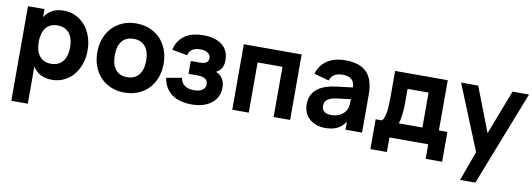

<svg xmlns="http://www.w3.org/2000/svg" viewBox="-60 -937 4322 1559"><g transform="rotate(10 2100.5 -157.5)"><path d="M70 240V-540H206V-473.5Q230 -512 268.5 -533.5Q307 -555 365 -555Q417 -555 461.5 -534Q506 -513 538.8 -475.2Q571.5 -437.5 590.2 -385Q609 -332.5 609 -270Q609 -207 590.2 -154.5Q571.5 -102 538.8 -64.5Q506 -27 461.5 -6Q417 15 365 15Q307 15 268.5 -6.5Q230 -28 206 -66.5V240ZM335 -112Q367.5 -112 392 -123.5Q416.5 -135 432.8 -156Q449 -177 457 -206Q465 -235 465 -270Q465 -306 456.8 -335.2Q448.5 -364.5 432.2 -385Q416 -405.5 391.8 -416.8Q367.5 -428 335 -428Q301.5 -428 277.2 -416.5Q253 -405 237.2 -384.2Q221.5 -363.5 213.8 -334.5Q206 -305.5 206 -270Q206 -233.5 214.2 -204.2Q222.5 -175 238.8 -154.5Q255 -134 279 -123Q303 -112 335 -112Z M962 15Q901.5 15 851.2 -5.8Q801 -26.5 765 -64.2Q729 -102 709 -154.5Q689 -207 689 -270Q689 -333 709 -385.5Q729 -438 765 -475.5Q801 -513 851.2 -534Q901.5 -555 962 -555Q1023 -555 1073.2 -534.2Q1123.5 -513.5 1159.8 -475.8Q1196 -438 1216 -385.5Q1236 -333 1236 -270Q1236 -207 1216 -154.5Q1196 -102 1159.8 -64.2Q1123.5 -26.5 1073.2 -5.8Q1023 15 962 15ZM962 -112Q1024 -112 1058 -153.5Q1092 -195 1092 -270Q1092 -346 1058.2 -387Q1024.5 -428 962 -428Q899.5 -428 866.2 -387.2Q833 -346.5 833 -270Q833 -194 866.5 -153Q900 -112 962 -112Z M1517 15Q1412.5 15 1350.8 -31Q1289 -77 1276 -162L1402.5 -184.5Q1406 -162 1416 -146.2Q1426 -130.5 1440.8 -120.8Q1455.5 -111 1474 -106.5Q1492.5 -102 1513.5 -102Q1558 -102 1583.5 -119Q1609 -136 1609 -166Q1609 -197 1586.8 -211.2Q1564.5 -225.5 1527 -225.5H1449V-331.5H1527Q1563 -331.5 1579 -344.8Q1595 -358 1595 -380Q1595 -395 1588 -405.8Q1581 -416.5 1569.5 -423.8Q1558 -431 1543 -434.5Q1528 -438 1512 -438Q1472 -438 1445.8 -423Q1419.5 -408 1412 -372L1285 -395Q1295 -439 1316.8 -469.5Q1338.5 -500 1368.8 -519Q1399 -538 1436.2 -546.5Q1473.5 -555 1514 -555Q1564 -555 1603.2 -543.8Q1642.5 -532.5 1669.8 -511Q1697 -489.5 1711.2 -458Q1725.5 -426.5 1725.5 -386.5Q1725.5 -349.5 1712.2 -323.5Q1699 -297.5 1666 -280Q1701.5 -267.5 1721 -236.2Q1740.5 -205 1740.5 -162Q1740.5 -123.5 1725.2 -91Q1710 -58.5 1681.2 -35Q1652.5 -11.5 1611 1.8Q1569.5 15 1517 15Z M1849.5 0V-540H2326.5V0H2190.5V-414H1985.5V0Z M2686.5 -555Q2805 -555 2862.2 -496.2Q2919.5 -437.5 2919.5 -315V0H2783.5V-66.5Q2757.5 -25.5 2716.5 -5.2Q2675.5 15 2616.5 15Q2576 15 2543 3.2Q2510 -8.5 2486.2 -30.2Q2462.5 -52 2449.5 -82.2Q2436.5 -112.5 2436.5 -149Q2436.5 -305 2648 -331.5L2783.5 -348.5Q2781 -393.5 2756.5 -414.8Q2732 -436 2686.5 -436Q2642 -436 2616.2 -420.2Q2590.5 -404.5 2578.5 -370L2455.5 -404Q2478 -477.5 2537.2 -516.2Q2596.5 -555 2686.5 -555ZM2668 -237Q2569.5 -225 2569.5 -161Q2569.5 -97 2650.5 -97Q2672 -97 2690.8 -102.2Q2709.5 -107.5 2725 -116.8Q2740.5 -126 2752.2 -138.2Q2764 -150.5 2770.5 -164Q2780 -183 2781.8 -204.5Q2783.5 -226 2783.5 -244V-251.5Z M3009.5 -126H3062Q3071.5 -136 3077.8 -152.5Q3084 -169 3088 -189.2Q3092 -209.5 3093.8 -232.2Q3095.5 -255 3096.2 -278.2Q3097 -301.5 3097 -323.2Q3097 -345 3097 -363.5V-540H3531V-126H3601V120H3465V0H3145.5V120H3009.5ZM3395 -126V-414H3222V-299Q3222 -246 3216.5 -201.2Q3211 -156.5 3201 -126Z M3770 240 3859 -4.5 3641 -540H3782L3924 -172.5L4065 -540H4201L3896 240Z"/></g></svg>

Font: Vela Sans ExtBd
Style: Regular
Weight: 800
Designer: Principal design: Mikhail Sharanda - project Manrope.
Design modification: Ravid Balaliev
Foundry: Mikhail Sharanda
Version: Version 1.001